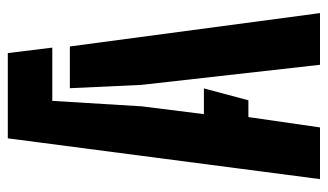

<svg xmlns="http://www.w3.org/2000/svg" viewBox="-194 -646 840 492"><g transform="rotate(-90 226.0 -400.0)"><path d="M13 0 117.5 -800H336L350 -686H213.5L199.5 -456.5L179.5 -297.5H245.5L215 -183.5H172L145.5 0ZM306 0 254.5 -457.5 246 -641H353L438.5 0Z"/></g></svg>

Font: Big Shoulders Stencil Display ExtraBold
Style: Regular
Weight: 800
Designer: Patric King
Foundry: XO Type Co
Version: Version 1.000